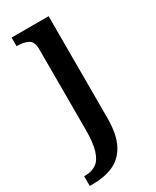

<svg xmlns="http://www.w3.org/2000/svg" viewBox="-209 -592 723 889"><g transform="rotate(-30 153.0 -148.0)"><path d="M-9 240V188H-3Q32 188 56 171.5Q80 155 92.5 115Q105 75 105 6V-423Q105 -467 81 -478.5Q57 -490 25 -490H21V-536H219V8Q219 97 191.5 148Q164 199 116.5 219.5Q69 240 8 240Z"/></g></svg>

Font: Noto Naskh Arabic Medium
Style: Regular
Weight: 500
Designer: Monotype Design Team, David Williams, Mohamad Dakak and Nizar Qandah
Foundry: Monotype Imaging Inc.
Version: Version 2.016